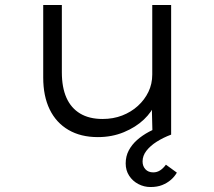

<svg xmlns="http://www.w3.org/2000/svg" viewBox="-20 -542 861 773"><path d="M374 10Q305 10 255.5 -19Q206 -48 180 -101.5Q154 -155 154 -230V-522H229V-251Q229 -190 247.5 -148.5Q266 -107 302.5 -85Q339 -63 393 -63Q436 -63 472 -77Q508 -91 535 -115.5Q562 -140 577.5 -172Q593 -204 593 -242V-522H669V0H594L591 -119L604 -125Q592 -92 559.5 -61Q527 -30 479 -10Q431 10 374 10ZM586 211Q560 211 537 199Q514 187 500 165.5Q486 144 486 116Q486 87 498.5 63.5Q511 40 532 21.5Q553 3 580 -11.5Q607 -26 635 -37L669 0Q637 12 611 28.5Q585 45 569.5 65Q554 85 554 108Q554 127 565.5 139.5Q577 152 597 152Q612 152 624.5 144Q637 136 648 121L692 153Q683 169 668 182Q653 195 633 203Q613 211 586 211Z"/></svg>

Font: Lexend Mega Light
Style: Regular
Weight: 300
Version: Version 1.007